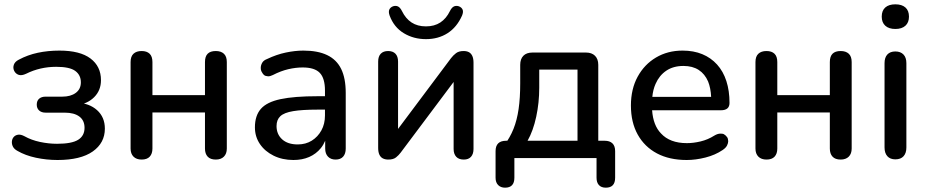

<svg xmlns="http://www.w3.org/2000/svg" viewBox="-20 -731 4288 888"><path d="M246 9Q195 9 146 -1.5Q97 -12 61 -33Q46 -41 40 -52.5Q34 -64 35 -76.5Q36 -89 43.5 -97.5Q51 -106 63.5 -108Q76 -110 93 -101Q125 -83 165 -74.5Q205 -66 244 -66Q312 -66 341.5 -84.5Q371 -103 371 -140Q371 -174 347 -192Q323 -210 279 -210H191Q172 -210 161 -220Q150 -230 150 -247Q150 -265 161 -274.5Q172 -284 191 -284H268Q307 -284 330.5 -301.5Q354 -319 354 -350Q354 -384 328 -403Q302 -422 240 -422Q203 -422 168 -414Q133 -406 101 -390Q80 -380 66 -385Q52 -390 45.5 -403.5Q39 -417 44 -431.5Q49 -446 67 -455Q108 -477 155 -487Q202 -497 255 -497Q350 -497 398.5 -460.5Q447 -424 447 -360Q447 -313 415.5 -281.5Q384 -250 332 -244V-257Q393 -254 429 -221.5Q465 -189 465 -136Q465 -70 409 -30.5Q353 9 246 9Z M635 7Q611 7 597.5 -6.5Q584 -20 584 -44V-444Q584 -470 597.5 -482.5Q611 -495 635 -495Q659 -495 672 -482.5Q685 -470 685 -444V-291H928V-444Q928 -470 940.5 -482.5Q953 -495 978 -495Q1002 -495 1015.5 -482.5Q1029 -470 1029 -444V-44Q1029 -20 1015.5 -6.5Q1002 7 978 7Q953 7 940.5 -6.5Q928 -20 928 -44V-211H685V-44Q685 -20 672.5 -6.5Q660 7 635 7Z M1337 9Q1286 9 1245.5 -11Q1205 -31 1182 -65Q1159 -99 1159 -142Q1159 -196 1186.5 -227.5Q1214 -259 1277.5 -272.5Q1341 -286 1449 -286H1483V-312Q1483 -369 1459 -394Q1435 -419 1380 -419Q1348 -419 1313.5 -411Q1279 -403 1242 -384Q1230 -378 1220 -378Q1216 -378 1208.5 -380Q1201 -382 1194 -392.5Q1187 -403 1186.5 -409.5Q1186 -416 1186 -417Q1186 -429 1192.5 -440.5Q1199 -452 1215 -458Q1259 -479 1302 -488Q1345 -497 1383 -497Q1450 -497 1493.5 -476Q1537 -455 1558 -412Q1579 -369 1579 -301V-44Q1579 -20 1567 -6.5Q1555 7 1532 7Q1510 7 1497 -6.5Q1484 -20 1484 -44V-80Q1476 -61 1464 -46Q1442 -19 1410 -5Q1378 9 1337 9ZM1336 -217Q1294 -210 1276.5 -193.5Q1259 -177 1259 -148Q1259 -110 1285 -86.5Q1311 -63 1357 -63Q1394 -63 1422 -80.5Q1450 -98 1466.5 -128Q1483 -158 1483 -197V-224H1450Q1378 -224 1336 -217Z M1776 7Q1761 7 1750.5 1.5Q1740 -4 1734.5 -16Q1729 -28 1729 -47V-446Q1729 -470 1741 -482.5Q1753 -495 1775 -495Q1797 -495 1809 -482.5Q1821 -470 1821 -446V-100H1795L2066 -462Q2076 -475 2089 -485Q2102 -495 2124 -495Q2139 -495 2149 -489.5Q2159 -484 2164.5 -472Q2170 -460 2170 -441V-42Q2170 -19 2158.5 -6Q2147 7 2125 7Q2102 7 2090 -6Q2078 -19 2078 -42V-388H2105L1833 -25Q1824 -13 1811.5 -3Q1799 7 1776 7ZM1950 -550Q1893 -550 1847.5 -577.5Q1802 -605 1782 -659Q1776 -676 1780.5 -686.5Q1785 -697 1798 -702Q1811 -706 1821 -701Q1831 -696 1839 -680Q1856 -645 1883.5 -627Q1911 -609 1950 -609Q1989 -609 2016.5 -627Q2044 -645 2061 -680Q2069 -696 2079 -701Q2089 -706 2102 -702Q2115 -697 2119.5 -686.5Q2124 -676 2117 -659Q2093 -605 2050 -577.5Q2007 -550 1950 -550Z M2316 137Q2296 137 2284 125Q2272 113 2272 91V-32Q2272 -80 2321 -80H2372L2312 -59Q2339 -95 2355 -135Q2371 -175 2378.5 -226.5Q2386 -278 2386 -346V-431Q2386 -458 2400.5 -473Q2415 -488 2443 -488H2690Q2717 -488 2732 -473Q2747 -458 2747 -431V-33L2700 -80H2777Q2800 -80 2812.5 -68Q2825 -56 2825 -32V91Q2825 137 2782 137Q2761 137 2750 125Q2739 113 2739 91V0H2359V91Q2359 137 2316 137ZM2420 -80H2651V-409H2474V-325Q2474 -256 2460 -191Q2446 -126 2420 -80Z M3156 9Q3076 9 3018.5 -21.5Q2961 -52 2929.5 -108.5Q2898 -165 2898 -243Q2898 -319 2929 -376Q2960 -433 3014 -465Q3068 -497 3137 -497Q3188 -497 3228 -480.5Q3268 -464 3296.5 -432.5Q3325 -401 3339.5 -356Q3354 -311 3354 -255Q3354 -238 3344 -229.5Q3334 -221 3314 -221H2996Q3001 -151 3037 -114Q3078 -69 3157 -69Q3187 -69 3220.5 -77Q3254 -85 3284 -104Q3299 -113 3312 -113Q3313 -113 3320.5 -112.5Q3328 -112 3336.5 -104Q3345 -96 3346.5 -88.5Q3348 -81 3348 -78Q3348 -69 3342.5 -58Q3337 -47 3322 -37Q3288 -14 3243 -2.5Q3198 9 3156 9ZM3255 -354Q3240 -389 3211.5 -407.5Q3183 -426 3141 -426Q3094 -426 3061.5 -404Q3029 -382 3012 -343Q3000 -316 2997 -283H3269Q3267 -324 3255 -354Z M3525 7Q3501 7 3487.5 -6.5Q3474 -20 3474 -44V-444Q3474 -470 3487.5 -482.5Q3501 -495 3525 -495Q3549 -495 3562 -482.5Q3575 -470 3575 -444V-291H3818V-444Q3818 -470 3830.5 -482.5Q3843 -495 3868 -495Q3892 -495 3905.5 -482.5Q3919 -470 3919 -444V-44Q3919 -20 3905.5 -6.5Q3892 7 3868 7Q3843 7 3830.5 -6.5Q3818 -20 3818 -44V-211H3575V-44Q3575 -20 3562.5 -6.5Q3550 7 3525 7Z M4121 6Q4097 6 4084 -8.5Q4071 -23 4071 -49V-439Q4071 -465 4084 -479Q4097 -493 4121 -493Q4145 -493 4158.5 -479Q4172 -465 4172 -439V-49Q4172 -23 4159 -8.5Q4146 6 4121 6ZM4121 -597Q4091 -597 4074.5 -612Q4058 -627 4058 -654Q4058 -682 4074.5 -696.5Q4091 -711 4121 -711Q4151 -711 4167.5 -696.5Q4184 -682 4184 -654Q4184 -627 4167.5 -612Q4151 -597 4121 -597Z"/></svg>

Font: Nunito SemiBold
Style: Regular
Weight: 600
Designer: Vernon Adams
Foundry: Vernon Adams
Version: Version 3.602